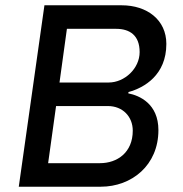

<svg xmlns="http://www.w3.org/2000/svg" viewBox="-20 -706 692 726"><path d="M440 -686H148L51 0H361C478 0 579 -81 579 -214C579 -314 507 -345 465 -353L466 -358C525 -374 609 -422 609 -540C609 -631 536 -686 440 -686ZM419 -597C470 -597 508 -573 508 -509C508 -447 451 -394 391 -394H205L233 -597ZM388 -305C444 -305 482 -265 482 -212C482 -129 423 -89 358 -89H162L192 -305Z"/></svg>

Font: Chivo
Style: Italic
Weight: 400
Italic angle: -8°
Designer: Hector Gatti
Foundry: Omnibus-Type
Version: Version 1.003;PS 001.003;hotconv 1.0.70;makeotf.lib2.5.58329